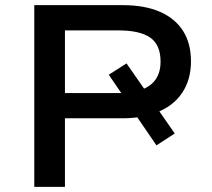

<svg xmlns="http://www.w3.org/2000/svg" viewBox="-20 -725 821 745"><path d="M113 0V-705H457Q541 -705 600 -679.5Q659 -654 690 -605.5Q721 -557 721 -487Q721 -415 686 -363.5Q651 -312 584 -287L583 -315L658 -207L587 -161L501 -287L534 -273Q518 -270 498 -268Q478 -266 457 -266H232V0ZM232 -364H439Q449 -364 458 -364Q467 -364 476 -366L467 -340L402 -435L471 -479L546 -371L526 -376Q603 -402 603 -486Q603 -551 563 -579Q523 -607 440 -607H232Z"/></svg>

Font: Nunito Sans 7pt SemiExpanded SemiBold
Style: Regular
Weight: 600
Width: 6
Designer: Vernon Adams
Foundry: Vernon Adams
Version: Version 3.101;gftools[0.9.27]